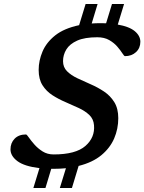

<svg xmlns="http://www.w3.org/2000/svg" viewBox="-20 -834 722 961"><path d="M248.5 -61Q359 -61 407.5 -103.5Q456 -146 450.5 -207.5Q448 -238.5 427 -258.5Q406 -278.5 374.5 -293.2Q343 -308 308.2 -322.8Q273.5 -337.5 242.8 -357.2Q212 -377 192.8 -407.2Q173.5 -437.5 173.5 -484Q173.5 -530.5 192.8 -576Q212 -621.5 256.2 -656.8Q300.5 -692 376 -708L408.5 -814H468.5L439 -716.5Q460 -718 483 -718Q497.5 -718 511 -717.5L540.5 -814H601L569.5 -711Q627 -701 654.8 -677.8Q682.5 -654.5 682.5 -625Q682.5 -593.5 660.8 -573.2Q639 -553 605.5 -553Q601.5 -553 592.5 -567.2Q583.5 -581.5 567.5 -600.2Q551.5 -619 527 -633.2Q502.5 -647.5 467 -647.5Q404 -647.5 366.5 -630.8Q329 -614 312.2 -586.8Q295.5 -559.5 295.5 -528Q295.5 -497.5 315.5 -477.5Q335.5 -457.5 367 -442.5Q398.5 -427.5 433.8 -412.2Q469 -397 500.5 -376Q532 -355 552 -323Q572 -291 572 -242.5Q572 -189 551.5 -141.2Q531 -93.5 487.2 -57.2Q443.5 -21 373.5 -3.5L340 107H279.5L310 8Q280 11 247 11Q242 11 236.5 11L207.5 107H147L177.5 7.5Q102 -1.5 67.2 -27.5Q32.5 -53.5 32.5 -86.5Q32.5 -118.5 53.2 -139.8Q74 -161 110 -161Q114 -161 124.2 -146Q134.5 -131 151.8 -111.2Q169 -91.5 193 -76.2Q217 -61 248.5 -61Z"/></svg>

Font: Newsreader Caption Medium
Style: Italic
Weight: 500
Italic angle: -17°
Designer: Hugues Gentile
Foundry: Production Type
Version: Version 1.001